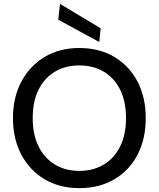

<svg xmlns="http://www.w3.org/2000/svg" viewBox="-20 -960 820 992"><path d="M390 12Q288 12 211 -33.5Q134 -79 90.5 -160.5Q47 -242 47 -350Q47 -457 90.5 -538.5Q134 -620 211 -666Q288 -712 390 -712Q493 -712 570.5 -666Q648 -620 690.5 -538.5Q733 -457 733 -350Q733 -242 690.5 -160.5Q648 -79 570.5 -33.5Q493 12 390 12ZM390 -77Q462 -77 516.5 -110Q571 -143 601 -204Q631 -265 631 -350Q631 -435 601 -496Q571 -557 516.5 -589.5Q462 -622 390 -622Q318 -622 263.5 -589.5Q209 -557 179 -496Q149 -435 149 -350Q149 -265 179 -204Q209 -143 263.5 -110Q318 -77 390 -77ZM493 -743 281 -858 290 -940 500 -814Z"/></svg>

Font: DM Sans 17pt Medium
Style: Regular
Weight: 500
Version: Version 4.004;gftools[0.9.30]